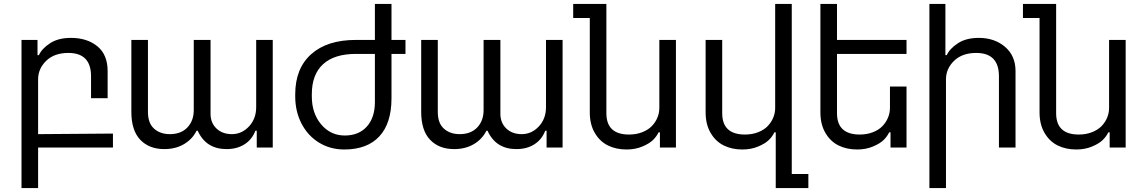

<svg xmlns="http://www.w3.org/2000/svg" viewBox="-20 -747 5798 972"><path d="M524.9 -250H440.9V-360.8Q440.9 -479 326.2 -479Q254.9 -479 213.9 -439.2Q172.9 -399.4 172.9 -345.2V-67.9L551.8 -70.8V0H172.9V205.1H88.9V-544.9H169.9V-467.8H176.8Q191.9 -501 233.4 -528.1Q274.9 -555.2 338.9 -555.2Q420.9 -555.2 472.9 -512.7Q524.9 -470.2 524.9 -387.2Z M1276.9 -544.9H1360.8V0H1279.8V-85H1272.9Q1255.9 -40.5 1217.8 -16.4Q1179.7 7.8 1127 7.8Q1022.9 7.8 981 -85H975.1Q953.6 -42 911.1 -17.1Q868.7 7.8 812 7.8Q734.9 7.8 689.9 -39.6Q645 -86.9 645 -180.2V-544.9H729V-180.2Q729 -123.5 760 -95.7Q791 -67.9 839.8 -67.9Q896.5 -67.9 928.7 -101.8Q960.9 -135.7 960.9 -189.9V-544.9H1045.9V-170.9Q1045.9 -125 1075.9 -96.4Q1106 -67.9 1153.8 -67.9Q1204.1 -67.9 1240.5 -106.9Q1276.9 -146 1276.9 -204.1Z M1877.9 -230V-474.1H1781.7Q1672.4 -474.1 1615.5 -421.9Q1558.6 -369.6 1558.6 -270V-258.8Q1558.6 -173.3 1606 -117.2Q1653.3 -61 1725.6 -61Q1796.4 -61 1837.2 -106.4Q1877.9 -151.9 1877.9 -230ZM1781.7 -544.9H1877.9V-727.1H1961.9V-544.9H2032.7V-474.1H1961.9V-249Q1961.9 -123 1900.4 -56.6Q1838.9 9.8 1722.7 9.8Q1651.9 9.8 1595.2 -24.9Q1538.6 -59.6 1506.6 -121.1Q1474.6 -182.6 1474.6 -258.8V-270Q1474.6 -400.4 1555.4 -472.7Q1636.2 -544.9 1781.7 -544.9Z M2744.1 -544.9H2828.1V0H2747.1V-85H2740.2Q2723.1 -40.5 2685.1 -16.4Q2647 7.8 2594.2 7.8Q2490.2 7.8 2448.2 -85H2442.4Q2420.9 -42 2378.4 -17.1Q2335.9 7.8 2279.3 7.8Q2202.1 7.8 2157.2 -39.6Q2112.3 -86.9 2112.3 -180.2V-544.9H2196.3V-180.2Q2196.3 -123.5 2227.3 -95.7Q2258.3 -67.9 2307.1 -67.9Q2363.8 -67.9 2396 -101.8Q2428.2 -135.7 2428.2 -189.9V-544.9H2513.2V-170.9Q2513.2 -125 2543.2 -96.4Q2573.2 -67.9 2621.1 -67.9Q2671.4 -67.9 2707.8 -106.9Q2744.1 -146 2744.1 -204.1Z M3317.9 -544.9H3401.9V0H3320.8V-77.1H3314Q3304.7 -57.1 3286.4 -38.8Q3268.1 -20.5 3232.2 -5.4Q3196.3 9.8 3151.9 9.8Q3099.1 9.8 3057.9 -10.5Q3016.6 -30.8 2991.2 -74Q2965.8 -117.2 2965.8 -178.2V-655.8H2881.8V-727.1H3049.8V-173.8Q3049.8 -65.9 3164.6 -65.9Q3200.7 -65.9 3230.5 -77.4Q3260.3 -88.9 3279.1 -107.9Q3297.9 -127 3307.9 -150.9Q3317.9 -174.8 3317.9 -200.2Z M3907.2 205.1V-77.1H3900.4Q3891.1 -57.1 3872.8 -38.8Q3854.5 -20.5 3818.6 -5.4Q3782.7 9.8 3738.3 9.8Q3685.5 9.8 3644.3 -10.5Q3603 -30.8 3577.6 -74Q3552.2 -117.2 3552.2 -178.2V-544.9H3636.2V-173.8Q3636.2 -65.9 3751.5 -65.9Q3787.6 -65.9 3817.4 -77.4Q3847.2 -88.9 3865.7 -107.9Q3884.3 -127 3894.3 -150.9Q3904.3 -174.8 3904.3 -200.2V-727.1H3988.3V133.8H4072.3V205.1Z M4485.4 -309.1H4569.3V0H4488.3V-77.1H4481.4Q4472.2 -57.1 4453.9 -38.8Q4435.5 -20.5 4399.7 -5.4Q4363.8 9.8 4319.3 9.8Q4266.6 9.8 4225.3 -10.5Q4184.1 -30.8 4158.7 -74Q4133.3 -117.2 4133.3 -178.2V-727.1H4217.3V-544.9H4569.3V-474.1H4217.3V-173.8Q4217.3 -65.9 4332.5 -65.9Q4368.7 -65.9 4398.4 -77.4Q4428.2 -88.9 4446.8 -107.9Q4465.3 -127 4475.3 -150.9Q4485.4 -174.8 4485.4 -200.2Z M4769 -345.2V205.1H4685.1V-727.1H4766.1V-467.8H4772.9Q4788.1 -501 4829.6 -528.1Q4871.1 -555.2 4935.1 -555.2Q5015.1 -555.2 5068.1 -509.8Q5121.1 -464.4 5121.1 -387.2V0H5037.1V-360.8Q5037.1 -479 4922.4 -479Q4851.1 -479 4810.1 -439.2Q4769 -399.4 4769 -345.2Z M5594.7 -544.9H5678.7V0H5597.7V-77.1H5590.8Q5581.5 -57.1 5563.2 -38.8Q5544.9 -20.5 5509 -5.4Q5473.1 9.8 5428.7 9.8Q5376 9.8 5334.7 -10.5Q5293.5 -30.8 5268.1 -74Q5242.7 -117.2 5242.7 -178.2V-655.8H5158.7V-727.1H5326.7V-173.8Q5326.7 -65.9 5441.4 -65.9Q5477.5 -65.9 5507.3 -77.4Q5537.1 -88.9 5555.9 -107.9Q5574.7 -127 5584.7 -150.9Q5594.7 -174.8 5594.7 -200.2Z"/></svg>

Font: Telcell.Market
Style: Regular
Weight: 400
Designer: Rasmus Andersson, Sedrak Mkrtchyan
Version: Version 3.019;git-0a5106e0b